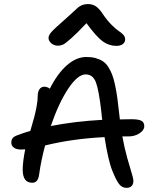

<svg xmlns="http://www.w3.org/2000/svg" viewBox="-20 -929 766 937"><path d="M263.2 -706.1Q243.7 -706.1 230.2 -717.8Q216.8 -729.5 216.8 -744.1Q216.8 -756.3 230.7 -772.5Q244.6 -788.6 297.9 -835Q313.5 -848.6 334 -867.9Q354.5 -887.2 361.6 -893.1Q368.7 -898.9 380.9 -904.1Q393.1 -909.2 408.2 -909.2Q431.2 -909.2 447.5 -898.4Q463.9 -887.7 482.9 -858.9Q503.4 -828.6 525.4 -806.9Q547.4 -785.2 560.5 -776.9Q573.7 -768.6 582.3 -758.8Q590.8 -749 590.8 -736.8Q590.8 -722.2 579.1 -713.6Q567.4 -705.1 547.9 -705.1Q512.2 -705.1 481.4 -727.1Q450.7 -749 401.9 -815.9Q354.5 -765.6 326.4 -741Q298.3 -716.3 287.4 -711.2Q276.4 -706.1 263.2 -706.1ZM84 -199.2Q60.1 -199.2 47.6 -208.5Q35.2 -217.8 35.2 -232.9Q35.2 -246.1 41.7 -254.6Q48.3 -263.2 64.9 -269Q99.1 -282.2 127.9 -290Q141.1 -335.9 146.2 -354Q151.4 -372.1 157.7 -404.5Q164.1 -437 164.1 -460Q164.1 -481 172.6 -493.4Q181.2 -505.9 196.8 -505.9Q210 -505.9 223.1 -496.1Q261.2 -571.3 307.1 -611.1Q353 -650.9 401.9 -650.9Q427.2 -650.9 446.8 -645.5Q466.3 -640.1 481.4 -630.4Q496.6 -620.6 508.1 -602.8Q519.5 -585 527.3 -564.9Q535.2 -544.9 541.7 -513.2Q548.3 -481.4 552.7 -450Q557.1 -418.5 562 -372.1Q562.5 -367.7 563.5 -359.1Q564.5 -350.6 564.9 -346.2Q583 -347.2 621.1 -347.2Q657.7 -347.2 670.9 -339.1Q684.1 -331.1 684.1 -313Q684.1 -293.9 661.1 -278.6Q638.2 -263.2 606 -263.2H577.1Q587.4 -206.5 601.1 -157.7Q614.7 -108.9 622.8 -83.5Q630.9 -58.1 630.9 -45.9Q630.9 -29.8 622.1 -21Q613.3 -12.2 597.2 -12.2Q576.2 -12.2 561.8 -30Q547.4 -47.9 528.8 -94.2Q507.8 -145.5 490.2 -259.8Q335.9 -252.4 200.2 -219.2Q180.7 -147.9 170.9 -77.1Q166 -37.1 137.2 -37.1Q90.8 -37.1 90.8 -101.1Q90.8 -139.2 103 -200.2Q97.2 -199.2 84 -199.2ZM397.9 -565.9Q359.4 -565.9 313 -496.3Q266.6 -426.8 228 -314Q345.2 -336.9 479 -344.2Q476.6 -358.4 475.1 -378.9Q462.9 -487.8 448.2 -526.9Q433.6 -565.9 397.9 -565.9Z"/></svg>

Font: Shantell Sans Irregular
Style: Regular
Weight: 400
Designer: Stephen Nixon, Anya Danilova, Shantell Martin
Foundry: Arrow Type
Version: Version 1.006;[9816181b4]